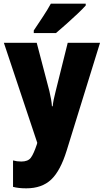

<svg xmlns="http://www.w3.org/2000/svg" viewBox="-20 -786 567 1046"><path d="M1 -553H180L249 -290Q254 -269 258 -246.5Q262 -224 263 -207H267Q270 -239 283 -288L349 -553H525L343 35Q309 145 258.5 192.5Q208 240 123 240Q102 240 84 238Q66 236 51 232V88Q72 94 96 94Q132 94 147.5 74Q163 54 181 0L183 -8ZM447 -756Q431 -738 402.5 -711Q374 -684 342.5 -656Q311 -628 285 -606H164V-620Q188 -656 213.5 -694.5Q239 -733 257 -766H447Z"/></svg>

Font: Noto Sans Kannada Condensed Black
Style: Regular
Weight: 900
Width: 3
Designer: Jelle Bosma - Monotype Design Team
Foundry: Monotype Imaging Inc.
Version: Version 2.005; ttfautohint (v1.8.4.7-5d5b)